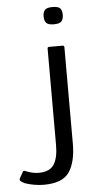

<svg xmlns="http://www.w3.org/2000/svg" viewBox="-146 -671 398 809"><g transform="rotate(-5 52.5 -266.5)"><path d="M-92 69 -78 44Q-75 39 -72.5 39Q-70 39 -65 41Q-37 53 -9 53Q37 52 54.5 24Q72 -4 72 -57V-465Q72 -472 79 -472H136Q143 -472 143 -465V-57Q143 20 114.5 62.5Q86 105 6 105Q-14 105 -36 101Q-58 97 -74 91Q-82 87 -89 82Q-96 77 -92 69ZM148 -602Q148 -584 140 -574.5Q132 -565 107 -565Q83 -565 75 -574.5Q67 -584 67 -602Q67 -619 75 -628.5Q83 -638 107 -638Q133 -638 140.5 -628.5Q148 -619 148 -602Z"/></g></svg>

Font: Glory
Style: Regular
Weight: 400
Designer: Robert Leuschke
Foundry: Robert Leuschke
Version: Version 1.011